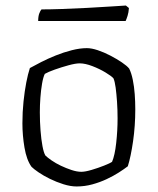

<svg xmlns="http://www.w3.org/2000/svg" viewBox="-20 -674 570 694"><path d="M257 0Q235 0 209.5 -8Q184 -16 160.5 -27.5Q137 -39 119.5 -51Q102 -63 94 -71Q76 -96 68.5 -140.5Q61 -185 61 -228Q61 -269 65 -307Q69 -345 75 -376Q81 -407 88 -428Q104 -437 128.5 -449.5Q153 -462 181.5 -473.5Q210 -485 239.5 -492.5Q269 -500 294 -500Q311 -500 333.5 -492.5Q356 -485 379 -473Q402 -461 420.5 -448.5Q439 -436 447 -426Q455 -410 460 -385.5Q465 -361 467 -333.5Q469 -306 469 -279Q469 -219 461 -163.5Q453 -108 442 -73Q429 -63 409.5 -50.5Q390 -38 365.5 -26.5Q341 -15 313.5 -7.5Q286 0 257 0ZM274 -53Q288 -53 311.5 -60Q335 -67 356.5 -75.5Q378 -84 385 -89Q395 -112 400 -157Q405 -202 405 -246Q405 -277 403 -306Q401 -335 398 -357.5Q395 -380 390 -391Q383 -399 361.5 -412Q340 -425 314 -435Q288 -445 268 -445Q253 -445 227.5 -438Q202 -431 178 -422.5Q154 -414 142 -407Q136 -395 132 -371.5Q128 -348 126 -321Q124 -294 124 -268Q124 -234 126.5 -202Q129 -170 133.5 -146Q138 -122 144 -112Q151 -105 166 -94.5Q181 -84 200 -75Q219 -66 238.5 -59.5Q258 -53 274 -53ZM118 -598Q118 -615 122 -625.5Q126 -636 130 -640Q160 -640 204.5 -641.5Q249 -643 295.5 -645.5Q342 -648 380 -650.5Q418 -653 435 -654L446 -645Q445 -629 441 -616.5Q437 -604 434 -598Z"/></svg>

Font: Texturina 12pt Thin
Style: Regular
Weight: 250
Designer: Guillermo Torres Carreño
Foundry: Omnibus-Type
Version: Version 1.002